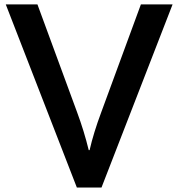

<svg xmlns="http://www.w3.org/2000/svg" viewBox="-20 -805 800 861"><path d="M5.9 -785.2H147.9L325.7 -301.8Q356.9 -217.8 377.9 -131.8H381.8Q399.4 -209 434.1 -301.8L611.8 -785.2H753.9L435.1 36.1H324.7Z"/></svg>

Font: FORM UDPGothic
Style: Bold
Weight: 700
Foundry: Pronama LLC
Version: Version 1.051